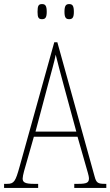

<svg xmlns="http://www.w3.org/2000/svg" viewBox="-22 -921 541 941"><path d="M317 -827C333 -827 340 -835 340 -863C340 -893 333 -901 317 -901C301 -901 294 -893 294 -863C294 -835 301 -827 317 -827ZM184 -827C200 -827 207 -835 207 -863C207 -893 200 -901 184 -901C167 -901 162 -893 162 -863C162 -835 167 -827 184 -827ZM-2 0H165V-20H143C100 -20 89 -28 89 -46C89 -61 101 -101 109 -128L144 -251H358L398 -111C405 -86 414 -58 414 -48C414 -27 406 -20 362 -20H342V0H499V-20H492C458 -20 450 -25 442 -55L259 -714H244L74 -104C54 -32 47 -20 13 -20H-2ZM152 -276 214 -509C229 -567 245 -619 251 -653C259 -620 272 -570 293 -493L352 -276Z"/></svg>

Font: Noto Serif Hebrew ExtraCondensed Thin
Style: Regular
Weight: 100
Width: 2
Designer: Monotype Design Team
Foundry: Monotype Imaging Inc.
Version: Version 2.004